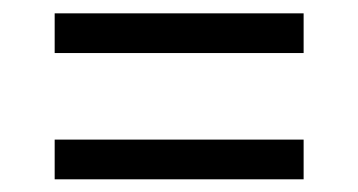

<svg xmlns="http://www.w3.org/2000/svg" viewBox="-20 -528 550 295"><path d="M64 -446.5V-507.5H446.5V-446.5ZM64 -252.5V-313.5H446.5V-252.5Z"/></svg>

Font: Encode Sans Condensed
Style: Regular
Weight: 400
Width: 3
Designer: Multiple Designers
Foundry: Impallari Type
Version: Version 3.000; ttfautohint (v1.8.3) -l 8 -r 50 -G 200 -x 14 